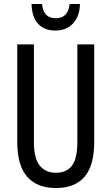

<svg xmlns="http://www.w3.org/2000/svg" viewBox="-20 -938 562 968"><path d="M455 -224Q455 -103 406 -46.5Q357 10 262 10Q167 10 117 -47Q67 -104 67 -223V-714H151V-222Q151 -140 180 -103.5Q209 -67 262 -67Q316 -67 343 -103Q370 -139 370 -223V-714H455ZM383 -918Q382 -856 348.5 -820Q315 -784 259 -784Q204 -784 172.5 -817.5Q141 -851 139 -918H192Q198 -846 261 -846Q324 -846 331 -918Z"/></svg>

Font: Noto Sans Gurmukhi ExtraCondensed
Style: Regular
Weight: 400
Width: 2
Designer: Jelle Bosma - Monotype Design Team
Foundry: Monotype Imaging Inc.
Version: Version 2.004; ttfautohint (v1.8.4.7-5d5b)